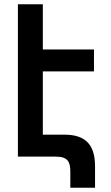

<svg xmlns="http://www.w3.org/2000/svg" viewBox="-20 -735 520 901"><path d="M241 0C297 0 310 23 310 70V146H426V45C426 -59 378 -103 283 -103H181V-400H421V-503H181V-715H64V0Z"/></svg>

Font: Noto Sans Armenian ExtraCondensed SemiBold
Style: Regular
Weight: 600
Width: 2
Designer: Monotype Design Team
Foundry: Monotype Imaging Inc.
Version: Version 2.008